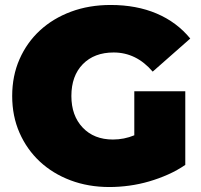

<svg xmlns="http://www.w3.org/2000/svg" viewBox="-20 -736 809 772"><path d="M725 -73Q693 -51 656 -34.5Q619 -18 579.5 -6.5Q540 5 499.5 10.5Q459 16 420 16Q335 16 263.5 -11Q192 -38 140 -86.5Q88 -135 58.5 -202Q29 -269 29 -350Q29 -431 58.5 -498Q88 -565 140.5 -613.5Q193 -662 265.5 -689Q338 -716 425 -716Q529 -716 610 -681.5Q691 -647 745 -581L594 -448Q528 -525 437 -525Q359 -525 313 -478Q267 -431 267 -350Q267 -271 312.5 -223Q358 -175 434 -175Q479 -175 520 -192V-369H725Z"/></svg>

Font: Montserrat-Alt1 Black
Style: Regular
Weight: 900
Designer: Differentunic
Foundry: Differentunic
Version: Version 7.222